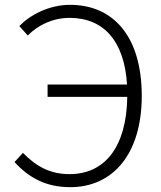

<svg xmlns="http://www.w3.org/2000/svg" viewBox="-20 -762 667 795"><path d="M95 -615C138 -659 200 -688 268 -688C412 -688 495 -589 506 -412H177V-361H507C504 -152 413 -41 268 -41C188 -41 131 -72 75 -129L40 -91C100 -26 170 13 271 13C447 13 567 -124 567 -365C567 -609 451 -742 270 -742C182 -742 103 -699 60 -654Z"/></svg>

Font: Spoqa Han Sans Neo Light
Style: Regular
Weight: 300
Designer: [Spoqa Han Sans Neo] Dong-huui Kim  Younghwa Kang  Yujin Lee  [Noto Sans] Ryoko NISHIZUKA  (kana & ideographs); Paul D. 
Foundry: Spoqa (http://www.spoqa-han-sans.com)
Version: Version 1.000